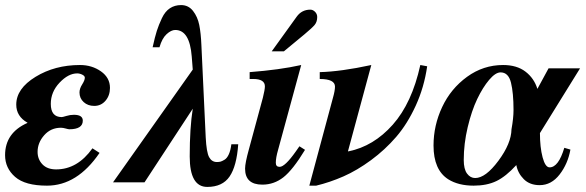

<svg xmlns="http://www.w3.org/2000/svg" viewBox="-25 -718 2306 756"><path d="M83 -234V-235Q39 -260 39 -306Q39 -369 115 -415.5Q191 -462 290 -462Q337 -462 372.5 -437Q408 -412 408 -372Q408 -342 390.5 -321.5Q373 -301 346 -301Q321 -301 304.5 -316Q288 -331 288 -354Q288 -369 298.5 -385.5Q309 -402 309 -412Q309 -419 299 -424Q289 -429 279 -429Q244 -429 209.5 -392.5Q175 -356 175 -309Q175 -257 218 -257Q222 -257 236.5 -261.5Q251 -266 266 -266Q301 -266 301 -243Q301 -209 248 -209Q244 -209 233.5 -212Q223 -215 215 -215Q175 -215 149 -185.5Q123 -156 123 -120Q123 -91 142 -71Q161 -51 196 -51Q280 -51 339 -134L367 -116Q279 13 160 13Q74 13 34.5 -21.5Q-5 -56 -5 -107Q-5 -195 83 -234Z M886 -150H913Q907 -64 879 -23Q851 18 791 18Q722 18 722 -102Q722 -215 734 -290L544 0H420L734 -444L730 -495Q722 -600 665 -600Q649 -600 631 -583.5Q613 -567 603 -532H576Q585 -573 592.5 -596.5Q600 -620 612.5 -646.5Q625 -673 644 -685.5Q663 -698 688 -698Q717 -698 735 -675Q753 -652 759.5 -620Q766 -588 768 -540L785 -177Q788 -118 798.5 -99Q809 -80 829 -80Q837 -80 843 -81.5Q849 -83 859 -89Q869 -95 876 -110.5Q883 -126 886 -150Z M1045 -516 1143 -652Q1163 -680 1197 -680Q1207 -680 1215.5 -671.5Q1224 -663 1224 -651Q1224 -632 1214 -620Q1204 -608 1174 -583L1093 -516ZM1154 -142 1176 -128Q1128 -49 1091 -20Q1054 9 1008 9Q940 9 940 -54Q940 -76 955 -130L1010 -333Q1018 -365 1018 -378Q1018 -407 972 -407H958V-434Q1076 -443 1161 -462L1070 -128Q1061 -97 1061 -77Q1061 -61 1076 -61Q1097 -61 1140 -122Z M1630 -462 1657 -457Q1645 -374 1612 -302Q1579 -230 1535 -179Q1491 -128 1436 -87.5Q1381 -47 1327.5 -23.5Q1274 0 1220 13H1193L1286 -333Q1294 -361 1294 -377Q1294 -407 1234 -407V-434Q1317 -436 1437 -462L1345 -122H1347Q1446 -142 1521.5 -227Q1597 -312 1630 -462Z M2259 -449 2101 -194Q2101 -138 2111.5 -98.5Q2122 -59 2139 -59Q2174 -59 2197 -136L2221 -129Q2211 -73 2178.5 -31Q2146 11 2100 11Q2061 11 2037.5 -12.5Q2014 -36 2008 -68Q1967 -23 1929.5 -5Q1892 13 1840 13Q1780 13 1740 -12Q1682 -49 1682 -145Q1682 -224 1716 -296.5Q1750 -369 1814 -415.5Q1878 -462 1956 -462Q2010 -462 2044 -436Q2078 -410 2091 -368L2135 -449ZM1997 -285Q1997 -352 1987 -392.5Q1977 -433 1946 -433Q1926 -433 1901 -403.5Q1876 -374 1854 -328Q1832 -282 1816.5 -217Q1801 -152 1801 -88Q1801 -52 1814 -34.5Q1827 -17 1846 -17Q1887 -17 1937.5 -85Q1988 -153 1989 -209Q1997 -253 1997 -285Z"/></svg>

Font: STIX
Style: Bold Italic
Weight: 700
Italic angle: -16.33°
Designer: MicroPress Inc., with final additions and corrections provided by Coen Hoffman, Elsevier (retired)
Version: Version 1.1.1